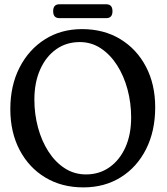

<svg xmlns="http://www.w3.org/2000/svg" viewBox="-20 -842 758 874"><path d="M353.5 -709.5Q452.5 -709.5 527.5 -664Q602.5 -618.5 644.5 -538.2Q686.5 -458 686.5 -353.5Q686.5 -245.5 645 -163.2Q603.5 -81 529.8 -35Q456 11 359.5 11Q261 11 186.2 -34Q111.5 -79 69.2 -159.5Q27 -240 27 -345.5Q27 -452.5 69 -534.5Q111 -616.5 184.5 -663Q258 -709.5 353.5 -709.5ZM577 -307.5Q577 -373.5 560.5 -435Q544 -496.5 513 -545Q482 -593.5 439 -622Q396 -650.5 343 -650.5Q282 -650.5 235.5 -617.5Q189 -584.5 162.8 -525.5Q136.5 -466.5 136.5 -388Q136.5 -322.5 153 -261.5Q169.5 -200.5 200.5 -152.2Q231.5 -104 274.8 -76Q318 -48 371.5 -48Q432 -48 478.2 -80.5Q524.5 -113 550.8 -171.2Q577 -229.5 577 -307.5ZM222 -791Q222 -822.5 250 -822.5H464Q492 -822.5 492 -791Q492 -759.5 464 -759.5H250Q222 -759.5 222 -791Z"/></svg>

Font: Fraunces 144pt S100
Style: Regular
Weight: 400
Version: Version 1.000; ttfautohint (v1.8.3)